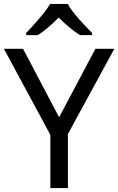

<svg xmlns="http://www.w3.org/2000/svg" viewBox="-20 -964 606 984"><path d="M327 -944H237C211 -899 151 -834 114 -795V-784H174C209 -806 245 -838 281 -874C317 -838 355 -805 390 -784H452V-795C414 -833 351 -899 327 -944ZM283 -363 98 -714H0L238 -273V0H328V-277L566 -714H469Z"/></svg>

Font: Noto Sans Inscriptional Parthian
Style: Regular
Weight: 400
Designer: Monotype Design Team
Foundry: Monotype Imaging Inc.
Version: Version 2.003